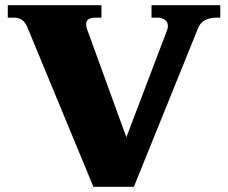

<svg xmlns="http://www.w3.org/2000/svg" viewBox="-20 -720 879 740"><path d="M85 -616Q70 -652 34 -652H10V-700H371V-652H347Q312 -652 312 -627Q312 -620 315 -609L467 -191L623 -601Q627 -610 627 -620Q627 -636 615 -644Q603 -652 588 -652H564V-700H829V-652H812Q790 -652 771 -642.5Q752 -633 744 -613L496 0H340Z"/></svg>

Font: Taviraj Black
Style: Regular
Weight: 900
Designer: Katatrad Team
Foundry: CadsonDemak
Version: Version 1.030